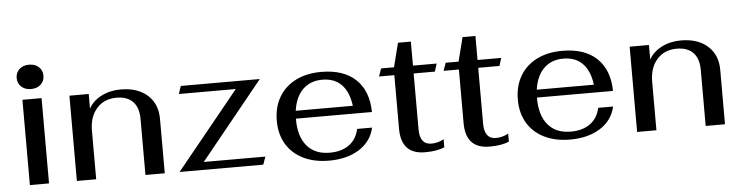

<svg xmlns="http://www.w3.org/2000/svg" viewBox="-44 -888 4230 1099"><g transform="rotate(-5 2071.0 -338.5)"><path d="M68 -617Q68 -648 89.5 -667.5Q111 -687 145 -687Q179 -687 200.5 -667.5Q222 -648 222 -617Q222 -586 200.5 -566.5Q179 -547 145 -547Q111 -547 89.5 -566.5Q68 -586 68 -617ZM90 -490H200V0H90Z M360 -490H471V-406Q494 -449 543.5 -474.5Q593 -500 655 -500Q752 -500 808.5 -449.5Q865 -399 865 -313V0H754V-322Q754 -387 721.5 -421Q689 -455 627 -455Q556 -455 513.5 -407Q471 -359 471 -279V0H360Z M1312 -445H985L1000 -490H1454L1093 -45H1447L1431 0H950Z M1984 -157H2070Q2052 -78 1982 -34Q1912 10 1809 10Q1724 10 1661 -21Q1598 -52 1564 -109Q1530 -166 1530 -243Q1530 -321 1564 -379Q1598 -437 1660.5 -468.5Q1723 -500 1807 -500Q1935 -500 2005 -434Q2075 -368 2077 -246H1640V-241Q1640 -144 1685.5 -89.5Q1731 -35 1817 -35Q1885 -35 1928.5 -67Q1972 -99 1984 -157ZM1643 -291H1971Q1961 -371 1920 -413Q1879 -455 1810 -455Q1740 -455 1697 -412Q1654 -369 1643 -291Z M2223 -137V-445H2135L2151 -490H2225L2260 -628H2334V-490H2470L2456 -445H2334V-124Q2334 -36 2401 -36Q2438 -36 2472 -55V-9Q2430 10 2360 10Q2223 10 2223 -137Z M2594 -137V-445H2506L2522 -490H2596L2631 -628H2705V-490H2841L2827 -445H2705V-124Q2705 -36 2772 -36Q2809 -36 2843 -55V-9Q2801 10 2731 10Q2594 10 2594 -137Z M3369 -157H3455Q3437 -78 3367 -34Q3297 10 3194 10Q3109 10 3046 -21Q2983 -52 2949 -109Q2915 -166 2915 -243Q2915 -321 2949 -379Q2983 -437 3045.5 -468.5Q3108 -500 3192 -500Q3320 -500 3390 -434Q3460 -368 3462 -246H3025V-241Q3025 -144 3070.5 -89.5Q3116 -35 3202 -35Q3270 -35 3313.5 -67Q3357 -99 3369 -157ZM3028 -291H3356Q3346 -371 3305 -413Q3264 -455 3195 -455Q3125 -455 3082 -412Q3039 -369 3028 -291Z M3579 -490H3690V-406Q3713 -449 3762.5 -474.5Q3812 -500 3874 -500Q3971 -500 4027.5 -449.5Q4084 -399 4084 -313V0H3973V-322Q3973 -387 3940.5 -421Q3908 -455 3846 -455Q3775 -455 3732.5 -407Q3690 -359 3690 -279V0H3579Z"/></g></svg>

Font: Fahkwang Medium
Style: Regular
Weight: 500
Version: Version 1.000; ttfautohint (v1.6)